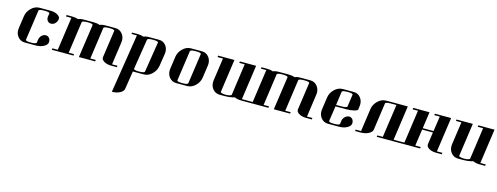

<svg xmlns="http://www.w3.org/2000/svg" viewBox="-20 -1260 6125 2366"><g transform="rotate(15 3042.0 -76.5)"><path d="M89.8 -127.9Q89.8 -136.2 91.8 -153.8L113.8 -308.1Q122.1 -369.6 169.9 -416Q216.3 -460.9 273.9 -460.9H412.1Q469.7 -460.9 505.9 -438Q539.1 -418 539.1 -391.1Q539.1 -390.1 538.6 -387.5Q538.1 -384.8 538.1 -383.8Q533.7 -352.5 511.2 -330.1Q489.3 -308.1 459 -308.1Q430.2 -308.1 414.1 -330.1Q400.9 -346.7 400.9 -371.1Q400.9 -379.9 401.9 -384.8L408.2 -422.9Q411.1 -441.9 340.8 -441.9Q272 -441.9 269 -422.9L213.9 -38.1Q210.9 -19 280.8 -19Q349.1 -19 352.1 -38.1L357.9 -77.1Q362.3 -108.4 384.8 -130.9Q407.7 -152.3 437 -153.8Q464.4 -153.8 482.9 -130.9Q496.1 -112.8 496.1 -89.8Q496.1 -80.1 495.1 -76.2Q490.7 -44.9 446.8 -22Q404.8 0 347.2 0H209Q151.9 0 117.2 -44.9Q89.8 -81.1 89.8 -127.9Z M552.7 0 555.7 -19H624.5L684.6 -441.9H615.7L618.7 -460.9H687.5Q733.9 -460.9 765.6 -448.2Q793 -460.9 826.7 -460.9H964.8Q1011.2 -460.9 1043 -448.2Q1070.3 -460.9 1102.5 -460.9H1241.7Q1297.9 -460.9 1332.5 -416Q1359.9 -379.9 1359.9 -333Q1359.9 -325.7 1357.9 -308.1L1316.9 -19H1385.7L1383.8 0H1314Q1255.9 0 1219.7 -22Q1185.5 -42.5 1185.5 -69.8Q1185.5 -70.8 1186 -73.5Q1186.5 -76.2 1186.5 -77.1L1235.8 -422.9Q1238.8 -441.9 1169.9 -441.9Q1099.6 -441.9 1096.7 -422.9L1039.6 -19H1108.9L1106.9 0H898.9L960 -422.9Q962.9 -441.9 892.6 -441.9Q823.7 -441.9 820.8 -422.9L763.7 -19H832.5L829.6 0Z M1402.3 308.1 1520.5 -441.9H1451.2L1454.6 -460.9H1523.4Q1568.8 -460.9 1600.6 -448.2Q1627.9 -460.9 1661.1 -460.9H1798.3Q1855 -460.9 1888.2 -416Q1913.6 -380.9 1913.6 -336.4Q1913.6 -324.2 1911.1 -308.1L1887.2 -153.8Q1877.4 -90.8 1829.6 -44.9Q1783.2 0 1726.6 0H1587.4L1551.3 231Q1546.9 262.7 1502.4 286.1Q1460.4 308.1 1402.3 308.1ZM1593.3 -38.1Q1590.3 -19 1660.2 -19Q1729.5 -19 1732.4 -38.1L1793.5 -422.9Q1796.4 -441.9 1727.5 -441.9Q1657.2 -441.9 1654.3 -422.9Z M2022 -127.9Q2022 -136.2 2023.9 -153.8L2045.9 -308.1Q2054.2 -369.6 2102.1 -416Q2148.4 -460.9 2207 -460.9H2345.2Q2402.8 -460.9 2436 -416Q2462.9 -380.4 2462.9 -334Q2462.9 -325.7 2460.9 -308.1L2439 -153.8Q2430.2 -90.3 2383.3 -44.9Q2336.9 0 2279.3 0H2141.1Q2084 0 2049.3 -44.9Q2022 -81.1 2022 -127.9ZM2146 -38.1Q2143.1 -19 2212.9 -19Q2282.2 -19 2285.2 -38.1L2340.3 -422.9Q2343.3 -441.9 2272.9 -441.9Q2204.1 -441.9 2201.2 -422.9Z M2549.8 -441.9 2551.8 -460.9H2759.8L2699.7 -38.1Q2698.7 -34.2 2703.6 -30.5Q2708.5 -26.9 2717.8 -24.9Q2737.8 -19 2766.6 -19Q2794.4 -19 2815.9 -24.9Q2837.4 -30.8 2838.9 -38.1L2896 -441.9H2826.7L2830.1 -460.9H3036.6L2973.6 -19H3043L3040 0H2970.7Q2918 0 2883.8 -18.1Q2876 -14.2 2862.8 -11.2Q2816.9 0 2763.7 0H2694.8Q2637.7 0 2603 -44.9Q2575.7 -81.1 2575.7 -127.9Q2575.7 -136.2 2577.6 -153.8L2618.7 -441.9Z M3039.6 0 3042.5 -19H3111.3L3171.4 -441.9H3102.5L3105.5 -460.9H3174.3Q3220.7 -460.9 3252.4 -448.2Q3279.8 -460.9 3313.5 -460.9H3451.7Q3498 -460.9 3529.8 -448.2Q3557.1 -460.9 3589.4 -460.9H3728.5Q3784.7 -460.9 3819.3 -416Q3846.7 -379.9 3846.7 -333Q3846.7 -325.7 3844.7 -308.1L3803.7 -19H3872.6L3870.6 0H3800.8Q3742.7 0 3706.5 -22Q3672.4 -42.5 3672.4 -69.8Q3672.4 -70.8 3672.9 -73.5Q3673.3 -76.2 3673.3 -77.1L3722.7 -422.9Q3725.6 -441.9 3656.7 -441.9Q3586.4 -441.9 3583.5 -422.9L3526.4 -19H3595.7L3593.8 0H3385.7L3446.8 -422.9Q3449.7 -441.9 3379.4 -441.9Q3310.5 -441.9 3307.6 -422.9L3250.5 -19H3319.3L3316.4 0Z M3958 -127.9Q3958 -136.2 3960 -153.8L3981.9 -308.1Q3990.2 -369.6 4038.1 -416Q4084.5 -460.9 4143.1 -460.9H4281.2Q4338.9 -460.9 4372.1 -416Q4398.9 -380.4 4398.9 -334Q4398.9 -325.7 4397 -308.1L4392.1 -269Q4389.2 -252.4 4347.2 -242.2Q4301.3 -231 4248 -231H4110.4L4082 -38.1Q4079.1 -19 4148.9 -19Q4218.3 -19 4221.2 -38.1L4226.1 -77.1Q4230 -106.4 4254.4 -130.9Q4277.3 -152.3 4306.2 -153.8Q4333.5 -153.8 4352.1 -130.9Q4365.2 -112.8 4365.2 -89.8Q4365.2 -80.1 4364.3 -76.2Q4359.9 -44.9 4316.4 -22Q4274.4 0 4215.3 0H4077.1Q4020 0 3985.4 -44.9Q3958 -81.1 3958 -127.9ZM4113.3 -250H4182.1Q4251.5 -250 4254.4 -269L4276.4 -422.9Q4279.3 -441.9 4209 -441.9Q4140.1 -441.9 4137.2 -422.9Z M4421.9 0 4424.8 -19H4493.7L4534.7 -308.1Q4543 -369.6 4590.8 -416Q4637.2 -460.9 4695.8 -460.9H4971.7L4908.7 -19H4978L4976.1 0H4698.7L4701.7 -19H4771L4832 -441.9H4761.7Q4692.9 -441.9 4689.9 -422.9L4641.1 -77.1Q4636.7 -44.9 4592.8 -22Q4550.8 0 4490.7 0Z M4974.6 0 4977.5 -19H5046.4L5106.4 -441.9H5037.6L5040.5 -460.9H5248.5L5218.8 -250H5356.4L5384.8 -441.9H5314.5L5317.4 -460.9H5524.4L5461.4 -19H5530.8L5528.8 0H5458.5Q5399.4 0 5364.7 -22Q5331.5 -42 5331.5 -69.8V-77.1L5353.5 -231H5215.8L5185.5 -19H5254.4L5251.5 0Z M5591.3 -441.9 5593.3 -460.9H5801.3L5741.2 -38.1Q5740.2 -34.2 5745.1 -30.5Q5750 -26.9 5759.3 -24.9Q5779.3 -19 5808.1 -19Q5835.9 -19 5857.4 -24.9Q5878.9 -30.8 5880.4 -38.1L5937.5 -441.9H5868.2L5871.6 -460.9H6078.1L6015.1 -19H6084.5L6081.5 0H6012.2Q5959.5 0 5925.3 -18.1Q5917.5 -14.2 5904.3 -11.2Q5858.4 0 5805.2 0H5736.3Q5679.2 0 5644.5 -44.9Q5617.2 -81.1 5617.2 -127.9Q5617.2 -136.2 5619.1 -153.8L5660.2 -441.9Z"/></g></svg>

Font: Hjet
Style: Italic
Weight: 400
Designer: T. Christopher White
Version: Version 1.2